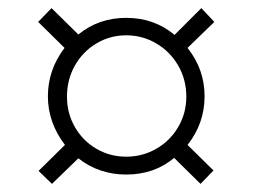

<svg xmlns="http://www.w3.org/2000/svg" viewBox="-20 -532 623 473"><path d="M75 -111 140 -175Q98 -230 98 -295Q98 -360 139 -414L74 -478L107 -512L173 -447Q223 -488 291 -488Q360 -488 410 -446L476 -512L508 -478L442 -414Q484 -361 484 -295Q484 -228 442 -175L506 -112L474 -79L409 -143Q360 -102 291 -102Q224 -102 173 -142L108 -79ZM439 -294Q439 -336 419 -370.5Q399 -405 365 -425Q331 -445 291 -445Q251 -445 217.5 -425Q184 -405 164.5 -370.5Q145 -336 145 -294Q145 -253 164.5 -219Q184 -185 217.5 -165.5Q251 -146 291 -146Q331 -146 365 -165.5Q399 -185 419 -219Q439 -253 439 -294Z"/></svg>

Font: TavirajRegular
Style: Regular
Weight: 400
Designer: Katatrad Team
Foundry: CadsonDemak
Version: Version 1.000